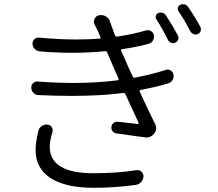

<svg xmlns="http://www.w3.org/2000/svg" viewBox="-20 -851 1040 914"><path d="M163.1 -228.5Q166 -242.2 178.7 -251Q191.4 -259.8 206.1 -257.8Q218.8 -256.8 226.1 -246.1Q233.4 -235.4 229.5 -222.7Q216.8 -178.7 216.8 -153.3Q216.8 -26.4 423.8 -26.4Q540 -26.4 628.9 -41Q642.6 -43 652.8 -34.2Q663.1 -25.4 663.1 -11.7Q662.1 3.9 651.9 15.6Q641.6 27.3 626 29.3Q526.4 43 425.8 43Q293 43 221.2 -2.9Q149.4 -48.8 149.4 -137.7Q149.4 -175.8 163.1 -228.5ZM767.6 -517.6Q780.3 -522.5 791.5 -516.1Q802.7 -509.8 805.7 -496.1Q808.6 -482.4 801.3 -470.2Q793.9 -458 780.3 -454.1Q722.7 -436.5 649.4 -422.9Q641.6 -420.9 645.5 -414.1Q684.6 -328.1 717.8 -261.7Q723.6 -251 723.6 -241.2Q723.6 -227.5 713.9 -214.8Q699.2 -196.3 676.8 -196.3Q672.9 -196.3 668 -197.3Q620.1 -204.1 535.2 -215.8Q523.4 -216.8 516.1 -226.1Q508.8 -235.4 510.3 -247.1Q511.7 -258.8 520.5 -265.6Q529.3 -272.5 541 -271.5Q586.9 -265.6 635.7 -260.7Q637.7 -260.7 639.2 -262.7Q640.6 -264.6 639.6 -266.6Q637.7 -271.5 577.1 -402.3Q574.2 -409.2 566.4 -408.2Q457 -394.5 319.3 -394.5Q245.1 -394.5 163.1 -398.4Q149.4 -398.4 138.7 -409.2Q128.9 -419.9 128.9 -434.6Q128.9 -446.3 137.7 -455.1Q146.5 -463.9 160.2 -462.9Q248 -456.1 329.1 -456.1Q440.4 -456.1 540 -468.8Q546.9 -469.7 543.9 -476.6Q522.5 -526.4 508.8 -557.6Q505.9 -565.4 490.2 -601.6Q487.3 -608.4 479.5 -607.4Q403.3 -599.6 322.3 -599.6Q248 -599.6 169.9 -606.4Q155.3 -607.4 145.5 -617.7Q135.7 -627.9 134.8 -641.6Q133.8 -655.3 143.6 -664.1Q153.3 -672.9 166 -671.9Q260.7 -663.1 342.8 -663.1Q401.4 -663.1 454.1 -667Q460.9 -668 458 -674.8Q451.2 -692.4 446.3 -702.1Q435.5 -723.6 430.7 -733.4Q423.8 -747.1 430.2 -761.2Q436.5 -775.4 451.2 -778.3Q456.1 -779.3 460.9 -779.3Q472.7 -779.3 483.4 -773.4Q499 -764.6 503.9 -747.1Q515.6 -713.9 527.3 -682.6Q530.3 -675.8 537.1 -676.8Q611.3 -687.5 674.8 -706.1Q687.5 -710 698.7 -703.1Q710 -696.3 712.9 -683.6Q714.8 -669.9 708 -658.2Q701.2 -646.5 687.5 -642.6Q632.8 -627 561.5 -617.2Q553.7 -616.2 556.6 -609.4Q566.4 -587.9 572.3 -575.2Q589.8 -532.2 612.3 -486.3Q615.2 -479.5 622.1 -481.4Q700.2 -496.1 767.6 -517.6ZM724.6 -758.8Q720.7 -763.7 720.7 -769.5Q720.7 -772.5 721.7 -775.4Q724.6 -785.2 733.4 -789.1Q743.2 -793 753.4 -790Q763.7 -787.1 769.5 -778.3Q799.8 -732.4 826.2 -683.6Q832 -673.8 828.6 -663.6Q825.2 -653.3 815.4 -648.4Q809.6 -645.5 803.7 -645.5Q798.8 -645.5 794.9 -647.5Q784.2 -651.4 779.3 -661.1Q752.9 -715.8 724.6 -758.8ZM830.1 -796.9Q826.2 -802.7 826.2 -808.6Q826.2 -811.5 826.2 -814.5Q829.1 -823.2 837.9 -828.1Q843.8 -831.1 850.6 -831.1Q854.5 -831.1 858.4 -830.1Q868.2 -828.1 875 -818.4Q904.3 -777.3 933.6 -723.6Q936.5 -717.8 936.5 -711.9Q936.5 -708 935.5 -704.1Q932.6 -694.3 922.9 -689.5Q917 -686.5 911.1 -686.5Q907.2 -686.5 902.3 -688.5Q892.6 -691.4 886.7 -701.2Q859.4 -753.9 830.1 -796.9Z"/></svg>

Font: Gen Jyuu Gothic Normal
Style: Regular
Weight: 300
Designer: [Source Han Sans]
Ryoko NISHIZUKA  (kana & ideographs); Paul D. Hunt (Latin, Greek & Cyrillic); Wenlong ZHANG  (bopomofo
Version: Version 1.002.20150607